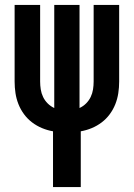

<svg xmlns="http://www.w3.org/2000/svg" viewBox="-20 -755 540 775"><path d="M194 0V-225Q171 -229 149.5 -238Q128 -247 109.5 -261Q91 -275 77 -294Q63 -313 54.5 -334.5Q46 -356 42.5 -379Q39 -402 39 -426V-735H142V-426Q142 -410 144.5 -394Q147 -378 154 -363.5Q161 -349 172.5 -337.5Q184 -326 199 -319V-735H301V-319Q316 -326 327.5 -337.5Q339 -349 346 -363.5Q353 -378 355.5 -394Q358 -410 358 -426V-735H461V-426Q461 -402 457.5 -379Q454 -356 445.5 -334.5Q437 -313 423 -294Q409 -275 390.5 -261Q372 -247 350.5 -238Q329 -229 306 -225V0Z"/></svg>

Font: Iosevka SS08 Regular
Style: Bold
Weight: 700
Monospace: yes
Designer: Belleve Invis
Foundry: Belleve Invis
Version: Version 16.3.4; ttfautohint (v1.8.4)